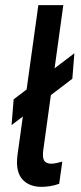

<svg xmlns="http://www.w3.org/2000/svg" viewBox="-20 -717 313 746"><path d="M141 9Q98 9 72 -15Q46 -39 46 -87Q46 -93 46.5 -100.5Q47 -108 48 -115L129 -697H226L148 -133Q147 -128 147 -123.5Q147 -119 147 -114Q147 -96 155.5 -88.5Q164 -81 179 -81Q189 -81 199.5 -83.5Q210 -86 222 -89L210 -3Q191 4 173 6.5Q155 9 141 9ZM25 -231 33 -331 269 -510 261 -411Z"/></svg>

Font: Hanken Grotesk Medium
Style: Italic
Weight: 500
Italic angle: -8°
Designer: Alfredo Marco Pradil
Foundry: Hanken Design Co.
Version: Version 3.013